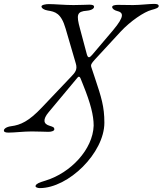

<svg xmlns="http://www.w3.org/2000/svg" viewBox="-81 -676 835 986"><path d="M123 290C271 290 455 109 455 -46C455 -129 439 -178 407 -274L388 -331C384 -343 388 -350 406 -370L538 -513C589 -568 659 -615 697 -625C720 -631 734 -636 734 -645C734 -653 726 -656 710 -656C685 -656 638 -650 602 -650C574 -650 547 -651 525 -651C509 -651 495 -648 495 -640C495 -631 507 -623 519 -620C552 -612 562 -595 499 -520L392 -394C385 -386 380 -382 376 -382C371 -382 368 -387 365 -397L330 -528C310 -601 314 -617 365 -621C389 -623 402 -632 402 -641C402 -649 394 -652 378 -652C361 -652 333 -650 296 -650C250 -650 201 -655 170 -655C154 -655 132 -651 132 -643C132 -634 145 -625 164 -622C202 -616 233 -609 256 -529L308 -351C318 -319 305 -304 286 -284L134 -124C67 -53 24 -34 -23 -28C-47 -25 -61 -15 -61 -6C-61 2 -53 5 -37 5C-6 5 40 -1 82 -1C115 -1 151 1 168 1C184 1 198 -4 198 -12C198 -21 194 -24 174 -30C142 -39 137 -62 169 -100L315 -275C318 -279 321 -282 324 -282C328 -282 331 -278 334 -270L346 -240C384 -146 400 -83 400 -31C396 92 281 212 154 251C118 262 107 267 102 277C98 286 114 290 123 290Z"/></svg>

Font: EB Garamond
Style: Italic
Weight: 400
Italic angle: -17.2°
Designer: Georg Duffner and Octavio Pardo
Foundry: Georg Duffner
Version: Version 1.000;PS 001.000;hotconv 1.0.88;makeotf.lib2.5.64775